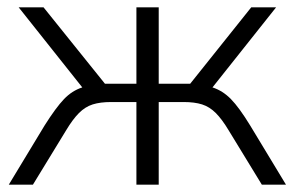

<svg xmlns="http://www.w3.org/2000/svg" viewBox="-20 -505 806 525"><path d="M4 0 102 -162Q133 -211 155 -234Q177 -257 205 -266L31 -485H99L267 -276H353V-485H414V-276H500L667 -485H735L561 -266Q589 -257 611.5 -234Q634 -211 664 -162L762 0H696L605 -149Q587 -179 570 -196Q553 -213 532.5 -219.5Q512 -226 482 -226H414V0H353V-226H284Q254 -226 233.5 -219.5Q213 -213 196 -196Q179 -179 161 -149L70 0Z"/></svg>

Font: Nunito Sans Light
Style: Regular
Weight: 300
Designer: Vernon Adams
Foundry: Vernon Adams
Version: Version 3.101; ttfautohint (v1.8.4.7-5d5b);gftools[0.9.27]